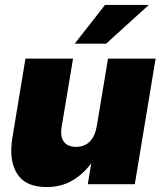

<svg xmlns="http://www.w3.org/2000/svg" viewBox="-20 -756 659 788"><path d="M170.9 11.7Q85 11.7 50.3 -43Q15.6 -97.7 30.8 -190.4L84.5 -515.6H279.8L232.9 -234.4Q226.6 -195.8 241.9 -174.6Q257.3 -153.3 291.5 -153.3Q363.3 -153.3 377.9 -242.2L423.3 -515.6H618.7L533.2 0H340.3L354.5 -85.9Q321.8 -41.5 276.6 -14.9Q231.4 11.7 170.9 11.7ZM286.6 -576.7 411.1 -735.8H590.8L415.5 -576.7Z"/></svg>

Font: Inter Display Black
Style: Italic
Weight: 900
Italic angle: -9.39999°
Designer: Rasmus Andersson
Foundry: rsms
Version: Version 4.000;git-a52131595